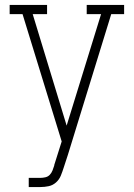

<svg xmlns="http://www.w3.org/2000/svg" viewBox="-20 -755 540 775"><path d="M96 0V-37H143Q153 -37 163.5 -39.5Q174 -42 181 -49.5Q188 -57 192 -67Q196 -77 199 -87V-88Q199 -88 199 -88Q199 -88 199 -88Q199 -88 199 -88.5Q199 -89 199 -89L229 -184L71 -698H19V-735H170V-698H112L249 -248L388 -698H330V-735H481V-698H429L254 -130L237 -78Q232 -62 225.5 -46Q219 -30 206 -18.5Q193 -7 176.5 -3.5Q160 0 143 0Z"/></svg>

Font: Iosevka Slab Extralight
Style: Regular
Weight: 200
Monospace: yes
Designer: Belleve Invis
Foundry: Belleve Invis
Version: Version 11.1.1; ttfautohint (v1.8.3)